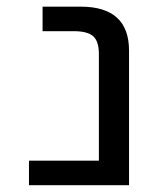

<svg xmlns="http://www.w3.org/2000/svg" viewBox="-20 -544 462 566"><path d="M271.5 -384.8Q271.5 -421.9 254.9 -437Q238.3 -452.1 197.3 -452.1H105.5V-524.4H217.8Q360.4 -524.4 360.4 -394.5V2H65.4V-70.3H271.5Z"/></svg>

Font: Gen Shin Gothic Regular
Style: Regular
Weight: 400
Designer: [Source Han Sans]
Ryoko NISHIZUKA  (kana & ideographs); Paul D. Hunt (Latin, Greek & Cyrillic); Wenlong ZHANG  (bopomofo
Version: Version 1.002.20150607